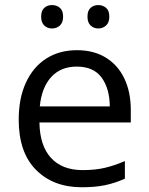

<svg xmlns="http://www.w3.org/2000/svg" viewBox="-20 -748 602 777"><path d="M291.5 -544.9Q359.9 -544.9 408.7 -514.6Q457.5 -484.4 483.4 -429.9Q509.3 -375.5 509.3 -302.7V-252.4H139.6Q141.1 -158.2 186.5 -108.9Q231.9 -59.6 314.5 -59.6Q365.2 -59.6 404.3 -68.8Q443.4 -78.1 485.4 -96.2V-24.9Q444.8 -6.8 405 1.5Q365.2 9.8 311 9.8Q195.3 9.8 125.5 -60.8Q55.7 -131.3 55.7 -263.7Q55.7 -350.1 84.7 -413.3Q113.8 -476.6 166.7 -510.7Q219.7 -544.9 291.5 -544.9ZM290.5 -478.5Q225.6 -478.5 187 -436Q148.4 -393.6 141.1 -317.4H424.3Q423.8 -389.2 391.4 -433.8Q358.9 -478.5 290.5 -478.5ZM146.5 -680.7Q146.5 -705.1 159.2 -716.3Q171.9 -727.5 190.4 -727.5Q209.5 -727.5 222.4 -716.3Q235.4 -705.1 235.4 -680.7Q235.4 -656.7 222.4 -644.8Q209.5 -632.8 190.4 -632.8Q171.9 -632.8 159.2 -644.8Q146.5 -656.7 146.5 -680.7ZM334 -680.7Q334 -705.1 346.7 -716.3Q359.4 -727.5 377.4 -727.5Q396 -727.5 409.2 -716.3Q422.4 -705.1 422.4 -680.7Q422.4 -656.7 409.2 -644.8Q396 -632.8 377.4 -632.8Q359.4 -632.8 346.7 -644.8Q334 -656.7 334 -680.7Z"/></svg>

Font: Open Sans
Style: Regular
Weight: 400
Designer: Monotype Design Team
Foundry: Monotype Imaging Inc.
Version: Version 3.000; ttfautohint (v1.8.4)